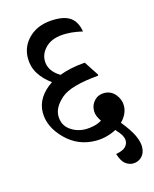

<svg xmlns="http://www.w3.org/2000/svg" viewBox="-110 -698 699 871"><g transform="rotate(-15 239.5 -262.5)"><path d="M433.6 -165.5Q433.6 -146 424.6 -127.2Q415.5 -108.4 400.4 -93.8Q437 -48.3 450.9 -18.1Q464.8 12.2 464.8 35.2Q464.8 64.9 447.8 82Q430.7 99.1 406.2 99.1Q388.2 99.1 371.1 86.4Q354 73.7 342.8 37.6Q375.5 31.7 387.9 18.8Q400.4 5.9 400.4 -10.7Q400.4 -21.5 394 -33.9Q387.7 -46.4 367.2 -68.8Q346.7 -57.6 322 -51Q297.4 -44.4 271 -44.4Q187 -44.4 128.4 -103.3Q69.8 -162.1 69.8 -229.5Q69.8 -266.1 89.6 -297.4Q109.4 -328.6 146 -352.5Q109.9 -378.4 89.1 -411.6Q68.4 -444.8 68.4 -484.9Q68.4 -543.5 112.5 -583.7Q156.7 -624 231.9 -624Q282.7 -624 308.6 -602.8Q334.5 -581.5 341.3 -538.1Q333.5 -540.5 310.5 -544.4Q287.6 -548.3 263.7 -548.3Q202.6 -548.3 171.1 -519.8Q139.6 -491.2 139.6 -454.1Q139.6 -431.6 151.9 -411.6Q164.1 -391.6 191.9 -374.5Q217.3 -384.3 247.6 -390.6Q277.8 -397 312.5 -399.4L356.9 -331.5L355 -326.7Q223.6 -315.4 179 -276.4Q134.3 -237.3 134.3 -196.8Q134.3 -153.8 166.3 -130.4Q198.2 -106.9 240.2 -106.9Q258.3 -106.9 278.6 -111.6Q298.8 -116.2 315.4 -126.5Q306.2 -139.6 301.3 -151.6Q296.4 -163.6 296.4 -177.2Q296.4 -204.6 314.7 -224.1Q333 -243.7 360.8 -243.7Q393.1 -243.7 413.3 -219.2Q433.6 -194.8 433.6 -165.5Z"/></g></svg>

Font: Sitara
Style: Regular
Weight: 400
Designer: Neelakash Kshetrimayum
Foundry: Neelakash Kshetrimayum
Version: Version 1.000;PS Version 1.000;PS 1.0;hotconv 1.;hotconv 1.0